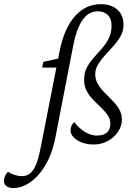

<svg xmlns="http://www.w3.org/2000/svg" viewBox="-167 -702 653 943"><path d="M40 -370.1 45.9 -398.4 123 -415H153.3L143.6 -370.1ZM300.8 -336.9Q300.8 -310.5 314 -288.6Q327.1 -266.6 346.7 -247.1Q366.2 -227.5 385.7 -207.5Q405.3 -187.5 418.5 -165Q431.6 -142.6 431.6 -114.3Q431.6 -83 413.1 -55.2Q394.5 -27.3 362.8 -9.8Q331.1 7.8 293 7.8Q247.1 7.8 213.4 -12.7Q179.7 -33.2 179.7 -62.5Q179.7 -74.2 184.1 -84Q188.5 -93.8 197.3 -102.5Q223.6 -69.3 252.4 -52.7Q281.2 -36.1 308.6 -36.1Q341.8 -36.1 358.4 -51.3Q375 -66.4 375 -94.7Q375 -117.2 362.3 -135.7Q349.6 -154.3 330.1 -172.9Q310.5 -191.4 291 -211.4Q271.5 -231.4 258.8 -255.4Q246.1 -279.3 246.1 -309.6Q246.1 -344.7 259.8 -370.6Q273.4 -396.5 293.5 -418.9Q313.5 -441.4 333.5 -463.9Q353.5 -486.3 367.2 -513.7Q380.9 -541 380.9 -577.1Q380.9 -610.4 362.3 -628.4Q343.8 -646.5 313.5 -646.5Q268.6 -646.5 238.8 -604.5Q209 -562.5 192.4 -477.5L106.4 -33.2Q94.7 30.3 72.3 78.1Q49.8 126 21 157.7Q-7.8 189.5 -39.1 205.6Q-70.3 221.7 -101.6 221.7Q-122.1 221.7 -134.8 212.4Q-147.5 203.1 -147.5 185.5Q-147.5 173.8 -142.6 163.1Q-137.7 152.3 -127.9 141.6Q-113.3 151.4 -95.2 157.2Q-77.1 163.1 -60.5 163.1Q-37.1 163.1 -20 150.4Q-2.9 137.7 10.3 105.5Q23.4 73.2 34.2 15.6L126 -452.1Q148.4 -563.5 201.2 -622.6Q253.9 -681.6 329.1 -681.6Q359.4 -681.6 384.3 -670.9Q409.2 -660.2 424.3 -637.7Q439.5 -615.2 439.5 -580.1Q439.5 -549.8 425.3 -524.4Q411.1 -499 390.6 -476.6Q370.1 -454.1 349.6 -431.6Q329.1 -409.2 314.9 -386.2Q300.8 -363.3 300.8 -336.9Z"/></svg>

Font: Crimson Pro Light
Style: Italic
Weight: 300
Italic angle: -12°
Designer: Jacques Le Bailly
Foundry: Baron von Fonthausen
Version: Version 1.003